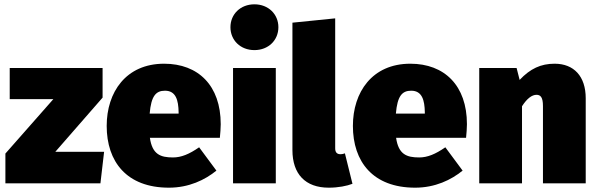

<svg xmlns="http://www.w3.org/2000/svg" viewBox="-20 -849 2767 889"><path d="M455 -534H25V-390H227L5 -138V0H445L462 -146H236L455 -397Z M1002 -274C1002 -453 898 -554 740 -554C563 -554 474 -422 474 -266C474 -101 566 20 762 20C855 20 929 -16 982 -59L902 -167C856 -135 819 -120 781 -120C723 -120 685 -134 674 -211H998C1000 -230 1002 -257 1002 -274ZM807 -323H673C680 -405 702 -429 744 -429C795 -429 806 -384 807 -330Z M1158 -829C1093 -829 1047 -783 1047 -723C1047 -663 1093 -617 1158 -617C1223 -617 1269 -663 1269 -723C1269 -783 1223 -829 1158 -829ZM1257 -534H1059V0H1257Z M1502 20C1547 20 1586 12 1612 2L1577 -139C1572 -137 1565 -135 1556 -135C1540 -135 1532 -144 1532 -162V-764L1334 -744V-154C1334 -43 1394 20 1502 20Z M2142 -274C2142 -453 2038 -554 1880 -554C1703 -554 1614 -422 1614 -266C1614 -101 1706 20 1902 20C1995 20 2069 -16 2122 -59L2042 -167C1996 -135 1959 -120 1921 -120C1863 -120 1825 -134 1814 -211H2138C2140 -230 2142 -257 2142 -274ZM1947 -323H1813C1820 -405 1842 -429 1884 -429C1935 -429 1946 -384 1947 -330Z M2548 -554C2484 -554 2435 -531 2386 -479L2372 -534H2199V0H2397V-357C2420 -393 2443 -410 2464 -410C2482 -410 2494 -400 2494 -358V0H2692V-394C2692 -496 2637 -554 2548 -554Z"/></svg>

Font: Fira Sans Heavy
Style: Regular
Weight: 900
Designer: bBox Type GmbH & Carrois Corporate GbR & Edenspiekermann AG
Foundry: bBox Type GmbH & Carrois Corporate GbR & Edenspiekermann AG
Version: Version 4.300;PS 004.300;hotconv 1.0.88;makeotf.lib2.5.64775